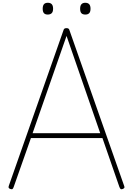

<svg xmlns="http://www.w3.org/2000/svg" viewBox="-20 -1351 960 1385"><path d="M54 12Q44 8 42.5 3.5Q41 -1 43 -9L438 -1133Q440 -1141 445 -1144.5Q450 -1148 460 -1148Q469 -1148 474 -1144.5Q479 -1141 481 -1133L876 -9Q879 -1 877 3.5Q875 8 866 12Q856 16 851 13Q846 10 841 -3L719 -355H203L79 -3Q75 9 70 12.5Q65 16 54 12ZM215 -390H703L460 -1092ZM324 -1246Q306 -1246 297 -1256Q288 -1266 288 -1288Q288 -1310 297 -1320.5Q306 -1331 325 -1331Q344 -1331 353.5 -1320.5Q363 -1310 363 -1288Q363 -1266 353 -1256Q343 -1246 324 -1246ZM596 -1246Q576 -1246 567 -1256Q558 -1266 558 -1288Q558 -1310 567.5 -1320.5Q577 -1331 595 -1331Q614 -1331 623.5 -1320.5Q633 -1310 633 -1288Q633 -1266 623.5 -1256Q614 -1246 596 -1246Z"/></svg>

Font: Playwrite CL Thin
Style: Regular
Weight: 100
Designer: Veronika Burian, José Scaglione
Foundry: TypeTogether
Version: Version 1.002